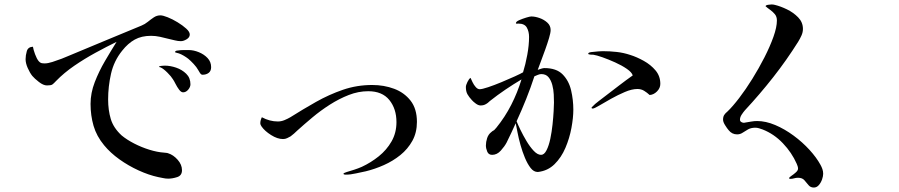

<svg xmlns="http://www.w3.org/2000/svg" viewBox="-20 -784 4040 863"><path d="M833 -629Q833 -616 819 -607.5Q805 -599 793 -599Q780 -599 766.5 -602.5Q753 -606 739 -609Q720 -614 699.5 -618.5Q679 -623 659 -623Q616 -623 585.5 -606Q555 -589 529 -556Q492 -510 479 -452.5Q466 -395 466 -337Q466 -289 478 -249Q490 -209 527 -175Q550 -156 583 -139Q616 -122 651.5 -111Q687 -100 717 -98Q722 -97 726.5 -97Q731 -97 736 -95Q759 -88 778.5 -66Q798 -44 798 -19Q798 5 776.5 12Q755 19 736 19Q725 19 713.5 16.5Q702 14 691 12Q649 3 603 -18Q557 -39 516.5 -68Q476 -97 448 -131Q414 -172 400.5 -218.5Q387 -265 387 -317Q387 -366 406 -415Q425 -464 452 -510Q479 -556 504 -596Q459 -574 409.5 -547Q360 -520 314 -488.5Q268 -457 232 -420Q221 -408 215 -404Q209 -400 191 -400Q175 -400 155 -415.5Q135 -431 125 -443Q114 -457 104.5 -478.5Q95 -500 95 -518Q95 -535 100.5 -554Q106 -573 128 -574Q130 -561 137.5 -540.5Q145 -520 154 -509Q160 -502 166 -500.5Q172 -499 181 -499Q195 -499 215.5 -505.5Q236 -512 257 -520Q278 -528 291 -534Q372 -568 453 -601.5Q534 -635 616 -669Q631 -675 644.5 -686Q658 -697 671.5 -706Q685 -715 701 -715Q712 -715 733.5 -706.5Q755 -698 778 -684Q801 -670 817 -655.5Q833 -641 833 -629ZM836 -405Q836 -393 826 -381Q816 -369 803 -369Q794 -369 785 -381Q776 -393 769 -407Q762 -421 757 -428Q750 -440 732.5 -457.5Q715 -475 702 -481Q701 -481 698 -482Q695 -483 695 -484Q695 -487 706 -488Q717 -489 720 -489Q745 -489 771.5 -480Q798 -471 817 -452.5Q836 -434 836 -405ZM929 -482Q929 -465 918 -456.5Q907 -448 890 -448Q884 -448 878.5 -456.5Q873 -465 871 -469Q864 -482 850.5 -496.5Q837 -511 826 -520Q817 -527 806 -533.5Q795 -540 784 -544Q782 -545 774.5 -546.5Q767 -548 767 -550Q767 -555 775 -556.5Q783 -558 792.5 -558.5Q802 -559 805 -559H829Q850 -559 873.5 -549.5Q897 -540 913 -523Q929 -506 929 -482Z M1854 -236Q1854 -188 1833.5 -151Q1813 -114 1779.5 -87Q1746 -60 1705.5 -42Q1665 -24 1624 -14Q1603 -10 1579.5 -4.5Q1556 1 1534 1Q1533 1 1528.5 0.5Q1524 0 1524 -3Q1524 -6 1531 -8Q1538 -10 1539 -11Q1556 -16 1573 -21.5Q1590 -27 1606 -34Q1647 -53 1682.5 -81.5Q1718 -110 1740 -148.5Q1762 -187 1762 -235Q1762 -295 1730 -334.5Q1698 -374 1635 -374Q1591 -374 1547.5 -357Q1504 -340 1462.5 -313.5Q1421 -287 1384 -256Q1347 -225 1316 -197Q1309 -190 1301.5 -183.5Q1294 -177 1286 -171Q1279 -167 1270.5 -163Q1262 -159 1252 -159Q1227 -159 1198.5 -177Q1170 -195 1156 -215Q1154 -218 1152 -222Q1150 -226 1150 -230Q1150 -243 1157 -257Q1192 -238 1229 -238Q1244 -238 1258.5 -244Q1273 -250 1285 -257Q1342 -293 1400.5 -326Q1459 -359 1521.5 -380.5Q1584 -402 1653 -402Q1706 -402 1751.5 -385Q1797 -368 1825.5 -331.5Q1854 -295 1854 -236Z M2470 -323Q2470 -338 2469 -359.5Q2468 -381 2462.5 -402Q2457 -423 2445.5 -437Q2434 -451 2413 -451Q2406 -451 2397.5 -447.5Q2389 -444 2382 -441Q2365 -389 2345 -339Q2325 -289 2302 -239Q2307 -226 2319 -201Q2331 -176 2346.5 -150Q2362 -124 2379 -106Q2396 -88 2412 -88Q2426 -88 2436.5 -108.5Q2447 -129 2453.5 -160Q2460 -191 2463.5 -224Q2467 -257 2468.5 -284.5Q2470 -312 2470 -323ZM2557 -291Q2557 -255 2548.5 -209Q2540 -163 2521.5 -119.5Q2503 -76 2472.5 -46Q2442 -16 2398 -11H2397Q2379 -11 2365 -29Q2351 -47 2339.5 -74.5Q2328 -102 2319.5 -132.5Q2311 -163 2306 -189.5Q2301 -216 2298 -230Q2288 -208 2278 -186.5Q2268 -165 2257 -143Q2248 -126 2231 -107Q2214 -88 2192 -88Q2176 -88 2170 -102.5Q2164 -117 2164 -130Q2164 -146 2169.5 -163Q2175 -180 2188 -190Q2191 -193 2194 -195Q2197 -197 2201 -199Q2204 -203 2211 -210Q2250 -258 2278 -313Q2306 -368 2324 -427Q2287 -405 2251.5 -381Q2216 -357 2182 -330Q2178 -326 2173 -322Q2168 -318 2162 -315Q2153 -310 2140 -310Q2130 -310 2118.5 -318.5Q2107 -327 2101 -334Q2088 -348 2081 -360.5Q2074 -373 2074 -393Q2074 -401 2081 -415.5Q2088 -430 2095 -434Q2098 -427 2104 -414.5Q2110 -402 2118.5 -392.5Q2127 -383 2136 -383Q2147 -383 2174 -392Q2201 -401 2233.5 -414.5Q2266 -428 2293.5 -440.5Q2321 -453 2331 -459Q2342 -494 2350 -537.5Q2358 -581 2358 -618Q2358 -642 2348 -660Q2338 -678 2310 -678Q2309 -678 2304 -677.5Q2299 -677 2299 -680Q2299 -687 2314 -693.5Q2329 -700 2345.5 -705Q2362 -710 2368 -710Q2385 -710 2405 -703Q2425 -696 2440 -682.5Q2455 -669 2455 -649Q2455 -637 2448 -613.5Q2441 -590 2431 -562Q2421 -534 2411.5 -509Q2402 -484 2397 -470Q2403 -472 2412 -475Q2421 -478 2427 -478Q2481 -478 2509 -449.5Q2537 -421 2547 -378Q2557 -335 2557 -291ZM2948 -407Q2948 -388 2933 -373Q2918 -358 2900 -357Q2888 -368 2875 -376Q2862 -384 2845 -384Q2820 -384 2788.5 -370.5Q2757 -357 2726.5 -340Q2696 -323 2673.5 -309.5Q2651 -296 2644 -296Q2639 -296 2639 -300Q2639 -301 2640 -302Q2641 -303 2641 -303Q2654 -317 2671 -329.5Q2688 -342 2703 -354Q2733 -377 2763 -400Q2793 -423 2824 -445Q2820 -459 2797.5 -474.5Q2775 -490 2745 -503.5Q2715 -517 2688 -526.5Q2661 -536 2647 -538Q2644 -538 2634 -538.5Q2624 -539 2624 -543Q2624 -548 2638.5 -550Q2653 -552 2669 -553Q2685 -554 2689 -554Q2721 -554 2752 -550.5Q2783 -547 2813 -537Q2842 -528 2873.5 -510.5Q2905 -493 2926.5 -467.5Q2948 -442 2948 -407Z M3680 -3Q3680 8 3675 22.5Q3670 37 3660.5 48Q3651 59 3638 59Q3623 59 3614 48Q3605 37 3595.5 26Q3586 15 3567 15Q3558 15 3549.5 17.5Q3541 20 3532 20Q3527 20 3527 17Q3527 13 3537 6.5Q3547 0 3557 -9Q3567 -18 3567 -26Q3567 -32 3565 -37.5Q3563 -43 3561 -48Q3539 -98 3499 -140Q3459 -182 3408 -202Q3400 -205 3391.5 -207.5Q3383 -210 3375 -210Q3356 -210 3342.5 -202.5Q3329 -195 3318 -187.5Q3307 -180 3293 -180Q3270 -180 3255 -199Q3248 -207 3239 -221.5Q3230 -236 3230 -246Q3230 -259 3235 -267Q3240 -275 3250 -283Q3273 -305 3302.5 -343.5Q3332 -382 3361.5 -429.5Q3391 -477 3416 -526Q3441 -575 3456.5 -618.5Q3472 -662 3472 -692Q3472 -709 3463 -720Q3454 -731 3442 -739.5Q3430 -748 3421 -756Q3422 -761 3433 -762.5Q3444 -764 3448 -764Q3452 -764 3455.5 -763.5Q3459 -763 3463 -762Q3488 -756 3517 -742Q3546 -728 3567.5 -706Q3589 -684 3589 -654Q3589 -639 3582.5 -624.5Q3576 -610 3568 -597Q3516 -514 3455.5 -437Q3395 -360 3328 -288Q3321 -280 3313.5 -268.5Q3306 -257 3306 -246Q3306 -239 3312 -235.5Q3318 -232 3324 -232Q3327 -232 3329 -233Q3342 -235 3356 -237.5Q3370 -240 3383 -240Q3422 -240 3464.5 -222Q3507 -204 3547 -174.5Q3587 -145 3618.5 -110.5Q3650 -76 3668 -43Q3673 -34 3676.5 -24Q3680 -14 3680 -3Z"/></svg>

Font: Kaisei HarunoUmi
Style: Regular
Weight: 400
Designer: Font-Kai, 金井和夫
Foundry: KAZUO KANAI
Version: Version 5.003